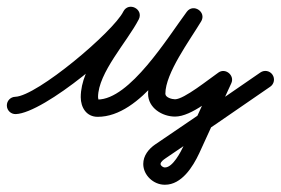

<svg xmlns="http://www.w3.org/2000/svg" viewBox="-43 -307 812 555"><path d="M-23.2 -1.4C-22.8 12.4 -11.3 23.2 2.5 22.8C84 20.2 321.1 -177 358.1 -251C365.5 -265.9 358.2 -278.9 347.1 -284.5C336 -290.2 321.1 -288.4 313.5 -273.7C274.3 -197.7 190.4 -115 190.4 -26.1C190.4 3.5 206.7 30.7 239.3 30.7C364.6 30.7 468.3 -150.5 537.1 -243.1C546.5 -255.8 540.2 -269.6 529.5 -276.7C518.9 -283.9 503.8 -284.5 495.6 -270.9C455.7 -204.6 385 -113.8 385 -36C385 4.9 425.8 30 463 30C511.5 30 576.9 -28.4 617.3 -56.5C627.4 -63.5 620.7 -76.8 610.2 -85.6C599.7 -94.3 585.4 -98.6 580.3 -87.4C549.3 -19.7 518.3 47.9 487.3 115.6C487.3 115.6 487.3 115.5 487.3 115.5C487.3 115.4 487.4 115.4 487.4 115.4C479.4 132.3 456.4 177 434.1 177C434 177 433.9 177 433.7 177C433.7 177 433.6 177 433.4 177C433.2 177 433 177 433 177C428.4 177 421.1 172 421.1 167C421.1 161 429.9 154.5 434.1 151.7C434.1 151.7 434.1 151.7 434 151.7C434 151.7 434 151.7 434 151.7C535.7 82.8 637.4 13.6 738.3 -56.5C749.6 -64.3 752.4 -79.9 744.5 -91.3C736.7 -102.6 721.1 -105.4 709.7 -97.5C609 -27.5 507.5 41.5 406 110.3C406 110.3 406 110.3 406 110.3C405.9 110.3 405.9 110.3 405.9 110.3C386.8 123.4 371.1 142.8 371.1 167C371.1 199.6 400.9 227 433 227C433 227 432.8 227 432.6 227C432.4 227 432.3 227 432.3 227C432.9 227 433.5 227 434.1 227C482.1 227 514.6 175 532.6 136.6C532.6 136.6 532.7 136.6 532.7 136.5C532.7 136.5 532.7 136.4 532.7 136.4C563.7 68.7 594.7 1.1 625.7 -66.6C630.8 -77.7 626.6 -89 618.6 -95.7C610.6 -102.4 598.8 -104.5 588.7 -97.5C561 -78.3 489 -20 463 -20C454 -20 435 -25.1 435 -36C435 -95.6 505.6 -190.5 538.4 -245.1C546.6 -258.7 541 -272 530.9 -278.7C520.8 -285.5 506.4 -285.6 496.9 -272.9C441.6 -198.3 332 -19.3 239.3 -19.3C238.4 -19.3 240.6 -18.6 241.1 -18.1C242.3 -17.1 240.4 -23.9 240.4 -26.1C240.4 -96.5 324.6 -186.2 358 -250.8C365.6 -265.5 358.1 -278.5 346.9 -284.2C335.7 -289.9 320.8 -288.2 313.4 -273.4C284.3 -215.2 64.2 -29.2 1 -27.2C-12.8 -26.8 -23.7 -15.2 -23.2 -1.4Z"/></svg>

Font: FRB American Cursive Guidelines Semibold
Style: Italic
Weight: 600
Italic angle: -25°
Version: Version 2.0;Modular Font Editor K font №1